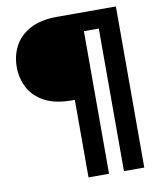

<svg xmlns="http://www.w3.org/2000/svg" viewBox="-88 -769 779 939"><g transform="rotate(-10 301.5 -300.0)"><path d="M275 100V-285H260Q178 -285 125.5 -313Q73 -341 48 -388.5Q23 -436 23 -492Q23 -549 48 -596Q73 -643 125.5 -671.5Q178 -700 260 -700H552V100H451V-608H377V100Z"/></g></svg>

Font: DM Sans 9pt 36pt SemiBold
Style: Regular
Weight: 600
Version: Version 4.004;gftools[0.9.30]